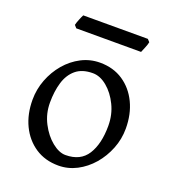

<svg xmlns="http://www.w3.org/2000/svg" viewBox="-122 -729 747 836"><g transform="rotate(20 251.5 -311.0)"><path d="M242.2 14.6Q180.7 14.6 135 -15.6Q89.4 -45.9 64.2 -98.1Q39.1 -150.4 39.1 -216.8Q39.1 -265.1 56.4 -310.3Q73.7 -355.5 104.2 -391.4Q134.8 -427.2 175 -448Q215.3 -468.8 261.2 -468.8Q322.8 -468.8 368.2 -438.5Q413.6 -408.2 438.7 -356Q463.9 -303.7 463.9 -236.8Q463.9 -188 446 -143.1Q428.2 -98.1 397.5 -62.5Q366.7 -26.9 326.7 -6.1Q286.6 14.6 242.2 14.6ZM255.9 -39.1Q325.2 -39.1 356.7 -88.9Q388.2 -138.7 388.2 -222.2Q388.2 -273.9 366.9 -317.6Q345.7 -361.3 313.2 -388.2Q280.8 -415 247.1 -415Q197.8 -415 168.7 -390.6Q139.6 -366.2 127.2 -324.7Q114.7 -283.2 114.7 -231Q114.7 -179.7 137.5 -136Q160.2 -92.3 193.1 -65.7Q226.1 -39.1 255.9 -39.1ZM111.8 -573.7 101.1 -585.9Q103.5 -596.7 109.9 -612.3Q116.2 -627.9 121.1 -637.2H420.4L431.2 -625.5Q429.2 -614.7 422.6 -598.9Q416 -583 412.1 -573.7Z"/></g></svg>

Font: David Libre
Style: Regular
Weight: 400
Designer: Ismar David, J. Victor Gaultney, Annie Olsen and Meir Sadan
Foundry: Monotype Imaging Inc. & SIL International
Version: Version 1.100; ttfautohint (v1.8.4.7-5d5b)